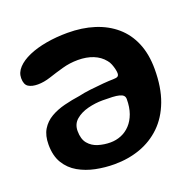

<svg xmlns="http://www.w3.org/2000/svg" viewBox="-114 -724 879 865"><g transform="rotate(-20 326.0 -291.5)"><path d="M295 -605.5Q365 -605.5 422.5 -587.2Q480 -569 522 -533Q564 -497 586.5 -443Q609 -389 609 -318Q609 -230 584.8 -165.5Q560.5 -101 517.2 -59.2Q474 -17.5 416.8 3Q359.5 23.5 293 23.5Q247.5 23.5 203.2 14.5Q159 5.5 122.8 -15.2Q86.5 -36 64.8 -71.5Q43 -107 43 -161Q43 -204.5 60.2 -233Q77.5 -261.5 107.2 -278.8Q137 -296 173.8 -305.2Q210.5 -314.5 249.5 -320Q272 -325.5 305 -329.5Q338 -333.5 369.2 -336Q400.5 -338.5 417 -338.5Q433.5 -338.5 439.5 -342.8Q445.5 -347 445.5 -357.5Q445.5 -365 442.8 -377.2Q440 -389.5 435 -402.2Q430 -415 422 -424Q402 -449 370 -461.8Q338 -474.5 297.5 -474.5Q258 -474.5 221.8 -464.2Q185.5 -454 153 -443.2Q120.5 -432.5 91.5 -432.5Q63 -432.5 46.2 -443.2Q29.5 -454 29.5 -484.5Q29.5 -512 50.5 -534.2Q71.5 -556.5 108 -572.5Q144.5 -588.5 192.8 -597Q241 -605.5 295 -605.5ZM340 -265.5Q304.5 -265.5 269.2 -256.5Q234 -247.5 210.5 -227.5Q187 -207.5 187 -174Q187 -135 205 -113.5Q223 -92 251.2 -83.5Q279.5 -75 309.5 -75Q336.5 -75 361 -85Q385.5 -95 404.2 -115Q423 -135 433.8 -164.8Q444.5 -194.5 444.5 -233.5Q444.5 -244.5 438.2 -250.8Q432 -257 419.2 -260.2Q406.5 -263.5 386.8 -264.5Q367 -265.5 340 -265.5Z"/></g></svg>

Font: Gluten Medium
Style: Regular
Weight: 500
Designer: Tyler Finck
Foundry: Etcetera Type Company
Version: Version 1.300